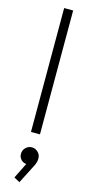

<svg xmlns="http://www.w3.org/2000/svg" viewBox="-148 -736 498 1051"><g transform="rotate(15 100.5 -210.0)"><path d="M75 0V-702H126V0ZM85 282 52 264 103 161 123 157Q120 165 113.5 170.5Q107 176 97 176Q80 176 66.5 163Q53 150 53 130Q53 109 67.5 94.5Q82 80 103 80Q122 80 137 94.5Q152 109 152 130Q152 139 149.5 150.5Q147 162 137 180Z"/></g></svg>

Font: Outfit Thin ExtraLight
Style: Regular
Weight: 250
Version: Version 1.100;gftools[0.9.27]